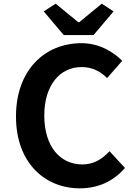

<svg xmlns="http://www.w3.org/2000/svg" viewBox="-20 -1011 740 1045"><path d="M218 -949 327 -820H489L598 -949L534 -991L411 -890H406L283 -991ZM67 -377C67 -124 225 14 414 14C516 14 598 -25 660 -97L576 -188C536 -144 488 -116 429 -116C305 -116 221 -216 221 -382C221 -546 305 -646 424 -646C482 -646 526 -623 563 -586L645 -680C597 -729 519 -776 424 -776C222 -776 67 -628 67 -377Z"/></svg>

Font: Kawkab Mono
Style: Bold
Weight: 700
Monospace: yes
Designer: Abdullah Arif
Foundry: Abdullah Arif
Version: Version 1.000;PS 000.500;hotconv 1.0.88;makeotf.lib2.5.64775